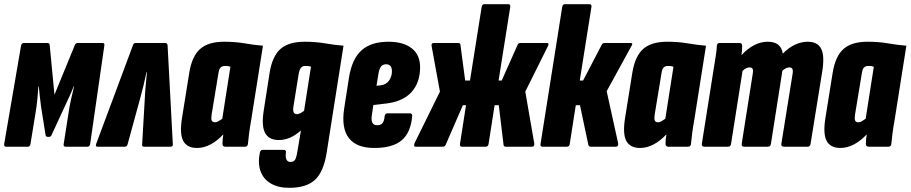

<svg xmlns="http://www.w3.org/2000/svg" viewBox="-23 -703 4363 920"><path d="M7 0Q-5 0 -3 -13L78 -485Q81 -497 92 -497H204Q214 -497 215 -488L238 -249L336 -488Q340 -497 350 -497H468Q479 -497 477 -485L409 -13Q407 0 396 0H292Q280 0 282 -12L305 -159Q310 -194 317.5 -227.5Q325 -261 332 -289H330Q320 -263 308.5 -238.5Q297 -214 286 -190L225 -58Q223 -52 219.5 -49.5Q216 -47 208 -47Q201 -47 198.5 -49.5Q196 -52 195 -58L174 -190Q171 -212 168 -238.5Q165 -265 163 -289H161Q159 -262 156 -228.5Q153 -195 147 -160L123 -13Q121 0 110 0Z M444 0Q433 0 438 -14L614 -486Q617 -497 627 -497H768Q779 -497 780 -486L805 -14Q807 0 794 0H668Q656 0 658 -10L671 -234Q672 -261 675 -290.5Q678 -320 681 -357H679Q671 -320 664 -290.5Q657 -261 649 -233L588 -10Q585 0 574 0Z M921 6Q873 6 855 -28Q837 -62 849 -137L884 -355Q897 -434 936 -468.5Q975 -503 1051 -503Q1105 -503 1151 -495Q1197 -487 1237 -484L1181 -130Q1175 -97 1171 -67Q1167 -37 1165 -14Q1164 0 1151 0H1057Q1043 0 1043 -14Q1043 -23 1044 -35Q1045 -47 1047 -59Q1018 -28 986 -11Q954 6 921 6ZM1008 -117Q1015 -117 1023.5 -122Q1032 -127 1042 -134L1081 -383Q1073 -386 1067.5 -386.5Q1062 -387 1055 -387Q1041 -387 1033.5 -379Q1026 -371 1023 -348L991 -154Q988 -134 991.5 -125.5Q995 -117 1008 -117Z M1437 -503Q1490 -503 1536.5 -495Q1583 -487 1623 -484L1542 30Q1528 119 1487 158Q1446 197 1363 197Q1309 197 1273.5 175.5Q1238 154 1225 116Q1212 78 1222 29Q1225 15 1236 15H1335Q1350 15 1347 29Q1344 49 1349.5 61Q1355 73 1368 73Q1384 73 1390.5 63Q1397 53 1402 23L1419 -78Q1393 -55 1367 -43.5Q1341 -32 1313 -32Q1265 -32 1247 -66.5Q1229 -101 1241 -175L1269 -355Q1282 -434 1321 -468.5Q1360 -503 1437 -503ZM1400 -156Q1413 -156 1434 -172L1467 -383Q1460 -386 1453.5 -386.5Q1447 -387 1439 -387Q1427 -387 1419.5 -378.5Q1412 -370 1408 -348L1383 -192Q1377 -156 1400 -156Z M1771 6Q1685 6 1648.5 -41.5Q1612 -89 1626 -182L1649 -330Q1663 -420 1709 -461.5Q1755 -503 1838 -503Q1910 -503 1950 -471.5Q1990 -440 1990 -381Q1990 -308 1949.5 -262.5Q1909 -217 1828 -207L1766 -200L1759 -153Q1755 -128 1761 -115.5Q1767 -103 1784 -103Q1801 -103 1809.5 -112.5Q1818 -122 1820 -146Q1822 -160 1834 -160H1940Q1954 -160 1952 -146Q1945 -67 1901.5 -30.5Q1858 6 1771 6ZM1781 -292 1800 -294Q1827 -297 1841 -316.5Q1855 -336 1855 -362Q1855 -395 1827 -395Q1811 -395 1802.5 -384Q1794 -373 1790 -347Z M1969 0Q1962 0 1961.5 -4.5Q1961 -9 1963 -16L2085 -264L2045 -483Q2044 -489 2046.5 -493Q2049 -497 2055 -497H2172Q2182 -497 2183 -490L2206 -317H2229L2285 -670Q2287 -683 2299 -683H2412Q2424 -683 2422 -670L2366 -317H2381L2458 -490Q2461 -497 2471 -497H2597Q2610 -497 2603 -483L2494 -264L2537 -16Q2538 -9 2535.5 -4.5Q2533 0 2526 0H2401Q2391 0 2390 -8L2367 -199H2347L2318 -13Q2316 0 2304 0H2191Q2179 0 2181 -13L2210 -199H2195L2112 -8Q2108 0 2098 0Z M2999 -497Q3006 -497 3006.5 -493Q3007 -489 3003 -483L2884 -266L2939 -16Q2941 0 2927 0H2808Q2798 0 2796 -10L2756 -199H2736L2707 -13Q2705 0 2693 0H2577Q2565 0 2567 -13L2671 -670Q2673 -683 2685 -683H2801Q2813 -683 2811 -670L2755 -317H2771L2861 -490Q2865 -497 2874 -497Z M3044 6Q2996 6 2978 -28Q2960 -62 2972 -137L3007 -355Q3020 -434 3059 -468.5Q3098 -503 3174 -503Q3228 -503 3274 -495Q3320 -487 3360 -484L3304 -130Q3298 -97 3294 -67Q3290 -37 3288 -14Q3287 0 3274 0H3180Q3166 0 3166 -14Q3166 -23 3167 -35Q3168 -47 3170 -59Q3141 -28 3109 -11Q3077 6 3044 6ZM3131 -117Q3138 -117 3146.5 -122Q3155 -127 3165 -134L3204 -383Q3196 -386 3190.5 -386.5Q3185 -387 3178 -387Q3164 -387 3156.5 -379Q3149 -371 3146 -348L3114 -154Q3111 -134 3114.5 -125.5Q3118 -117 3131 -117Z M3353 0Q3338 0 3340 -14L3396 -368Q3401 -401 3406 -430.5Q3411 -460 3412 -484Q3413 -497 3426 -497H3520Q3533 -497 3533 -484Q3533 -475 3532.5 -463.5Q3532 -452 3530 -439Q3560 -471 3591.5 -487Q3623 -503 3656 -503Q3687 -503 3705 -489.5Q3723 -476 3728 -446Q3756 -475 3786.5 -489Q3817 -503 3847 -503Q3894 -503 3911.5 -470Q3929 -437 3917 -361L3861 -14Q3859 0 3847 0H3734Q3719 0 3721 -14L3774 -344Q3778 -365 3774 -372.5Q3770 -380 3759 -380Q3752 -380 3744 -376.5Q3736 -373 3726 -364L3671 -14Q3669 0 3657 0H3543Q3529 0 3531 -14L3583 -344Q3587 -365 3583.5 -372.5Q3580 -380 3568 -380Q3562 -380 3553.5 -376.5Q3545 -373 3535 -363L3480 -14Q3478 0 3466 0Z M4004 6Q3956 6 3938 -28Q3920 -62 3932 -137L3967 -355Q3980 -434 4019 -468.5Q4058 -503 4134 -503Q4188 -503 4234 -495Q4280 -487 4320 -484L4264 -130Q4258 -97 4254 -67Q4250 -37 4248 -14Q4247 0 4234 0H4140Q4126 0 4126 -14Q4126 -23 4127 -35Q4128 -47 4130 -59Q4101 -28 4069 -11Q4037 6 4004 6ZM4091 -117Q4098 -117 4106.5 -122Q4115 -127 4125 -134L4164 -383Q4156 -386 4150.5 -386.5Q4145 -387 4138 -387Q4124 -387 4116.5 -379Q4109 -371 4106 -348L4074 -154Q4071 -134 4074.5 -125.5Q4078 -117 4091 -117Z"/></svg>

Font: Sofia Sans Extra Condensed Black
Style: Italic
Weight: 900
Italic angle: -9°
Version: Version 4.100